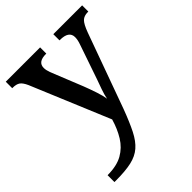

<svg xmlns="http://www.w3.org/2000/svg" viewBox="-219 -652 1008 1008"><g transform="rotate(-45 285.0 -148.0)"><path d="M34 189Q103 189 146 164.5Q189 140 215.5 97Q242 54 258 -1L75 -439Q62 -468 47.5 -478Q33 -488 6 -488H3V-536H258V-490H255Q195 -490 195 -446Q195 -430 203 -408L275 -229Q289 -193 301 -156.5Q313 -120 316 -97Q321 -123 331.5 -152.5Q342 -182 350 -204L417 -399Q426 -424 426 -444Q426 -490 359 -490H356V-536H570V-490H566Q538 -490 522.5 -475Q507 -460 490 -414L339 3Q312 75 288.5 121.5Q265 168 235 194Q205 220 160 230Q115 240 46 240H34Z"/></g></svg>

Font: Noto Serif Tibetan Medium
Style: Regular
Weight: 500
Designer: Monotype Design Team
Foundry: Monotype Imaging Inc.
Version: Version 2.103; ttfautohint (v1.8.4.7-5d5b)